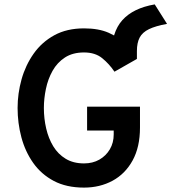

<svg xmlns="http://www.w3.org/2000/svg" viewBox="-20 -841 780 873"><path d="M487 -573V-590.5Q487 -694 536 -749Q585 -804 683.5 -821L739.5 -732.5Q687.5 -723 657.5 -708.5Q627.5 -694 615 -670.2Q602.5 -646.5 602.5 -609V-573ZM362 12Q282 12 224.8 -18.2Q167.5 -48.5 131 -100.2Q94.5 -152 77.2 -216.8Q60 -281.5 60 -350Q60 -416 78 -480.2Q96 -544.5 133 -597Q170 -649.5 227 -680.8Q284 -712 362 -712Q428.5 -712 474 -692Q519.5 -672 550 -640.2Q580.5 -608.5 602.5 -573L500.5 -515Q477 -550 445 -576.2Q413 -602.5 362 -602.5Q310.5 -602.5 275.2 -579.5Q240 -556.5 219 -519Q198 -481.5 188.8 -437Q179.5 -392.5 179.5 -350Q179.5 -302 190 -256.8Q200.5 -211.5 222.2 -175.8Q244 -140 278.8 -119Q313.5 -98 362 -98Q401.5 -98 431.8 -115.2Q462 -132.5 479.5 -162.2Q497 -192 497 -229.5V-247.5H376V-356H616.5V-261Q616.5 -172.5 583 -111.5Q549.5 -50.5 491.8 -19.2Q434 12 362 12Z"/></svg>

Font: Overpass SemiBold
Style: Regular
Weight: 600
Designer: Delve Withrington, Dave Bailey, Thomas Jockin
Foundry: Delve Fonts LLC
Version: Version 4.000